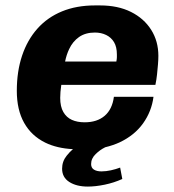

<svg xmlns="http://www.w3.org/2000/svg" viewBox="-20 -541 640 708"><path d="M304 147Q262 147 235.5 130Q209 113 209 81Q209 54 226 33Q237 19 249 9Q190 6 147 -15Q96 -40 69 -88Q42 -136 42 -206Q42 -278 61.5 -336Q81 -394 118 -435.5Q155 -477 208.5 -499Q262 -521 330 -521H349Q415 -521 463 -497Q511 -473 537.5 -431Q564 -389 564 -335Q564 -321 562.5 -303Q561 -285 559 -266Q557 -247 553 -228H206Q202 -201 202 -180Q202 -148 213.5 -128Q225 -108 245 -99Q265 -90 292 -90Q338 -90 366 -114Q394 -138 400 -184H546Q539 -130 507.5 -86Q476 -42 421 -16Q397 -5 368 2Q348 12 333 27Q316 43 316 64Q316 78 326.5 84.5Q337 91 354 91Q371 91 389 87Q407 83 423 77L431 119Q400 133 366 140Q332 147 304 147ZM220 -314H409Q411 -324 411 -330V-340Q411 -368 400.5 -385.5Q390 -403 371.5 -412Q353 -421 330 -421Q295 -421 271.5 -404.5Q248 -388 235 -360Q225 -339 220 -314Z"/></svg>

Font: Chivo Mono Medium
Style: Bold Italic
Weight: 700
Italic angle: -8.05°
Monospace: yes
Version: Version 1.008